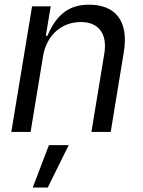

<svg xmlns="http://www.w3.org/2000/svg" viewBox="-20 -573 621 834"><path d="M166.9 -328.1C182.5 -423.3 250.4 -477.3 331 -477.3C408.4 -477.3 447.1 -426.5 433.2 -340.9L377.1 0H460.9L517.8 -346.6C540.8 -485.8 477.6 -552.6 367.2 -552.6C284.8 -552.6 227.6 -515.6 186.1 -417.6H179L200.3 -545.5H119.3L29.1 0H112.9ZM187.5 241.5 278.4 57.5H192.5L122.2 241.5Z"/></svg>

Font: Riot Sans 2.0
Style: Italic
Weight: 400
Italic angle: -9.39999°
Designer: Rasmus Andersson
Foundry: rsms
Version: Version 3.006;hotconv 1.0.109;makeotfexe 2.5.65596